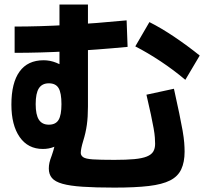

<svg xmlns="http://www.w3.org/2000/svg" viewBox="-20 -828 920 861"><path d="M198.9 -72.2Q198.9 -85.6 201.7 -98.3Q204.4 -111.1 212.2 -131.1Q220 -153.3 224.4 -172.2Q228.9 -191.1 230 -204.4L256.7 -193.3Q243.3 -177.8 221.1 -168.9Q198.9 -160 172.2 -160Q105.6 -160 68.3 -213.3Q31.1 -266.7 31.1 -358.9Q31.1 -456.7 67.8 -507.2Q104.4 -557.8 175.6 -557.8Q204.4 -557.8 232.2 -546.7Q260 -535.6 287.8 -514.4L246.7 -482.2V-807.8H374.4V-350Q374.4 -303.3 369.4 -267.8Q364.4 -232.2 353.3 -196.7Q347.8 -178.9 345 -165Q342.2 -151.1 342.2 -142.2Q342.2 -131.1 352.8 -123.3Q363.3 -115.6 396.1 -113.3Q428.9 -111.1 493.3 -111.1Q546.7 -111.1 582.2 -114.4Q617.8 -117.8 638.3 -126.1Q658.9 -134.4 667.2 -148.3Q675.6 -162.2 675.6 -183.3Q675.6 -195.6 674.4 -211.7Q673.3 -227.8 668.9 -252.8Q664.4 -277.8 656.7 -314.4Q648.9 -351.1 636.7 -403.3L760 -430Q774.4 -364.4 783.9 -319.4Q793.3 -274.4 798.9 -242.2Q804.4 -210 806.1 -188.3Q807.8 -166.7 807.8 -147.8Q807.8 -101.1 792.8 -68.9Q777.8 -36.7 742.8 -18.9Q707.8 -1.1 647.2 6.1Q586.7 13.3 493.3 13.3Q407.8 13.3 350.6 9.4Q293.3 5.6 260 -3.9Q226.7 -13.3 212.8 -30Q198.9 -46.7 198.9 -72.2ZM255.6 -361.1Q255.6 -411.1 242.8 -432.8Q230 -454.4 198.9 -454.4Q168.9 -454.4 154.4 -432.2Q140 -410 140 -361.1Q140 -313.3 154.4 -291.1Q168.9 -268.9 198.9 -268.9Q230 -268.9 242.8 -290.6Q255.6 -312.2 255.6 -361.1ZM811.1 -470Q760 -513.3 700.6 -552.8Q641.1 -592.2 586.7 -620L650 -728.9Q703.3 -702.2 763.3 -661.7Q823.3 -621.1 875.6 -578.9ZM45.6 -708.9Q157.8 -708.9 283.3 -716.1Q408.9 -723.3 547.8 -736.7L552.2 -617.8Q411.1 -604.4 284.4 -597.8Q157.8 -591.1 45.6 -591.1Z"/></svg>

Font: Paperlogy 7 Bold
Style: Regular
Weight: 700
Designer: redesigned by Lee Juim, glyphs from Gmarket Sans & Montserrat
Foundry: PT&
Version: Version 1.001